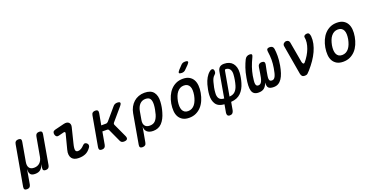

<svg xmlns="http://www.w3.org/2000/svg" viewBox="-44 -1708 5472 2811"><g transform="rotate(-20 2691.5 -302.5)"><path d="M27 180Q0 180 -10 167.5Q-20 155 -16 128L95 -498Q99 -525 114 -537.5Q129 -550 155.5 -550Q182 -550 192.5 -537.5Q203 -525 198 -498L146 -202Q136 -144 158 -112Q180 -80 233 -80Q286 -80 321 -112Q356 -144 366 -202L419 -498Q423 -525 438 -537.5Q453 -550 479.5 -550Q506 -550 516.5 -537.5Q527 -525 522 -498L442 -41Q437 -15 422 -2.5Q407 10 381.5 10Q356 10 345.5 -2.5Q335 -15 340 -41L347 -85L349 -95Q348 -95 345 -85Q330 -40 299.5 -15Q269 10 216.5 10Q164 10 145 -15Q126 -40 128 -85Q128 -95 127.5 -95Q127 -95 125 -85L88 128Q83 155 68 167.5Q53 180 27 180Z M732 -398Q709 -392 694.5 -403Q680 -414 675 -437Q670 -462 679 -477Q688 -492 714 -499L860 -535Q886 -541 905.5 -537.5Q925 -534 937.5 -522Q950 -510 954 -491.5Q958 -473 952 -451L894 -217Q884 -178 881.5 -153Q879 -128 883 -114.5Q887 -101 896.5 -95.5Q906 -90 920 -90Q946 -90 970.5 -105Q995 -120 1016 -143Q1033 -162 1050 -162Q1067 -162 1081 -149Q1097 -136 1097.5 -116Q1098 -96 1083 -78Q1065 -54 1045.5 -37Q1026 -20 1003.5 -10Q981 0 955 5Q929 10 897 10Q862 10 834.5 0Q807 -10 790.5 -31.5Q774 -53 769.5 -86Q765 -119 777 -163L837 -395Q841 -409 834 -415.5Q827 -422 815 -419Z M1256 10Q1230 10 1219.5 -2.5Q1209 -15 1213 -42L1296 -508Q1300 -535 1315.5 -547.5Q1331 -560 1357 -560Q1383 -560 1393.5 -547.5Q1404 -535 1400 -508L1367 -327H1439Q1450 -327 1459 -331.5Q1468 -336 1476 -345L1631 -527Q1644 -544 1661 -552Q1678 -560 1698 -560Q1737 -560 1743 -544Q1749 -528 1721 -495L1558 -304Q1550 -295 1548.5 -286Q1547 -277 1551 -268L1648 -58Q1663 -24 1650 -7Q1637 10 1598 10Q1578 10 1564.5 2Q1551 -6 1543 -24L1453 -220Q1449 -229 1442 -233.5Q1435 -238 1424 -238H1352L1317 -42Q1312 -15 1297 -2.5Q1282 10 1256 10Z M1827 180Q1801 180 1790.5 167.5Q1780 155 1785 128L1866 -334Q1875 -385 1898 -427Q1921 -469 1954 -498.5Q1987 -528 2030 -544Q2073 -560 2122 -560Q2221 -560 2263.5 -504.5Q2306 -449 2299 -354Q2297 -315 2290 -275.5Q2283 -236 2271 -197Q2244 -101 2192 -45.5Q2140 10 2056 10Q1994 10 1961 -20.5Q1928 -51 1930 -105L1888 128Q1884 155 1869 167.5Q1854 180 1827 180ZM2036 -80Q2090 -80 2120.5 -111.5Q2151 -143 2169 -202Q2179 -239 2186 -275.5Q2193 -312 2195 -348Q2198 -407 2178.5 -438.5Q2159 -470 2105 -470Q2079 -470 2056.5 -460.5Q2034 -451 2016.5 -432.5Q1999 -414 1987 -388Q1975 -362 1969 -328L1947 -202Q1936 -144 1959.5 -112Q1983 -80 2036 -80Z M2618 10Q2559 10 2520 -12Q2481 -34 2459 -72Q2437 -110 2433 -162.5Q2429 -215 2439 -276Q2450 -337 2473 -388.5Q2496 -440 2531 -478Q2566 -516 2613 -538Q2660 -560 2719 -560Q2779 -560 2818 -538Q2857 -516 2878.5 -478.5Q2900 -441 2904.5 -389Q2909 -337 2898 -276Q2887 -215 2864 -162.5Q2841 -110 2806 -72Q2771 -34 2724 -12Q2677 10 2618 10ZM2635 -88Q2668 -88 2694.5 -102Q2721 -116 2740.5 -141Q2760 -166 2773.5 -200.5Q2787 -235 2795 -276Q2802 -317 2801 -351Q2800 -385 2789 -409.5Q2778 -434 2756.5 -448Q2735 -462 2702 -462Q2668 -462 2642 -448Q2616 -434 2596 -409Q2576 -384 2563 -350Q2550 -316 2542 -275Q2535 -234 2536.5 -200Q2538 -166 2549 -141Q2560 -116 2581.5 -102Q2603 -88 2635 -88ZM2802 -673Q2789 -658 2773 -651.5Q2757 -645 2739 -645Q2702 -645 2697.5 -658.5Q2693 -672 2720 -702L2770 -755Q2785 -772 2801 -778.5Q2817 -785 2837 -785Q2875 -785 2879.5 -770.5Q2884 -756 2856 -727Z M3188 180Q3162 180 3152 164Q3142 148 3146 124L3168 0Q3076 -6 3037.5 -61.5Q2999 -117 3005 -207Q3007 -242 3014.5 -283Q3022 -324 3032 -359Q3047 -412 3072 -456Q3097 -500 3132 -528Q3148 -541 3162 -544Q3176 -547 3185.5 -540.5Q3195 -534 3198.5 -519Q3202 -504 3198 -483Q3196 -475 3190.5 -467Q3185 -459 3172 -448Q3157 -435 3146 -412.5Q3135 -390 3128 -363Q3117 -326 3109 -283Q3101 -240 3099 -203Q3094 -149 3115.5 -116.5Q3137 -84 3193 -81L3262 -476Q3270 -519 3294.5 -539.5Q3319 -560 3362 -560Q3407 -560 3441 -545.5Q3475 -531 3496.5 -504Q3518 -477 3528 -440.5Q3538 -404 3535 -359Q3533 -324 3525.5 -283Q3518 -242 3507 -207Q3481 -116 3424.5 -61Q3368 -6 3272 0L3250 124Q3244 152 3229 166Q3214 180 3188 180ZM3343 -459 3276 -81Q3333 -84 3365 -116Q3397 -148 3413 -203Q3424 -240 3431.5 -283Q3439 -326 3441 -363Q3445 -411 3426.5 -442Q3408 -473 3367 -478Q3357 -480 3351 -475Q3345 -470 3343 -459Z M4073 -560Q4100 -560 4115 -548Q4130 -536 4134 -511Q4141 -463 4141 -399.5Q4141 -336 4127 -254Q4116 -193 4100 -144.5Q4084 -96 4061 -61.5Q4038 -27 4007 -8.5Q3976 10 3933 10Q3878 10 3854.5 -12.5Q3831 -35 3837 -96Q3815 -38 3783 -14Q3751 10 3699 10Q3656 10 3631 -7.5Q3606 -25 3596.5 -58.5Q3587 -92 3589 -141Q3591 -190 3603 -254Q3617 -337 3639 -400.5Q3661 -464 3685 -512Q3697 -536 3716.5 -548Q3736 -560 3762 -560Q3787 -560 3794 -548.5Q3801 -537 3789 -512Q3771 -474 3757 -441.5Q3743 -409 3732.5 -377.5Q3722 -346 3714 -315.5Q3706 -285 3700 -251Q3694 -210 3690.5 -179.5Q3687 -149 3690 -129Q3693 -109 3702.5 -99.5Q3712 -90 3730 -90Q3750 -90 3763.5 -101.5Q3777 -113 3786 -133.5Q3795 -154 3801.5 -182.5Q3808 -211 3813 -246L3828 -342Q3832 -368 3848 -381Q3864 -394 3890 -394Q3916 -394 3927.5 -381Q3939 -368 3934 -342L3914 -243Q3907 -204 3902.5 -175Q3898 -146 3900 -127.5Q3902 -109 3911.5 -99.5Q3921 -90 3942 -90Q3959 -90 3972 -99.5Q3985 -109 3995 -129Q4005 -149 4012.5 -179.5Q4020 -210 4027 -251Q4033 -285 4035.5 -315.5Q4038 -346 4038.5 -376.5Q4039 -407 4036 -440Q4033 -473 4028 -510Q4024 -535 4035.5 -547.5Q4047 -560 4073 -560Z M4358 -43 4279 -502Q4277 -514 4280.5 -524.5Q4284 -535 4292 -543Q4300 -551 4310.5 -555.5Q4321 -560 4333 -560Q4353 -560 4365.5 -550Q4378 -540 4382 -521L4439 -198Q4444 -174 4455.5 -166.5Q4467 -159 4479 -172Q4513 -212 4540 -256.5Q4567 -301 4584 -346.5Q4601 -392 4607 -436.5Q4613 -481 4605 -521Q4604 -531 4608 -538Q4612 -545 4619 -550Q4626 -555 4636.5 -557.5Q4647 -560 4657 -560Q4680 -560 4689 -543Q4698 -526 4701 -502Q4706 -446 4693.5 -388Q4681 -330 4654.5 -272Q4628 -214 4588.5 -156.5Q4549 -99 4499 -42Q4479 -20 4463 -5Q4447 10 4418 10Q4390 10 4376.5 -3.5Q4363 -17 4358 -43Z M5018 10Q4959 10 4920 -12Q4881 -34 4859 -72Q4837 -110 4833 -162.5Q4829 -215 4839 -276Q4850 -337 4873 -388.5Q4896 -440 4931 -478Q4966 -516 5013 -538Q5060 -560 5119 -560Q5179 -560 5218 -538Q5257 -516 5278.5 -478.5Q5300 -441 5304.5 -389Q5309 -337 5298 -276Q5287 -215 5264 -162.5Q5241 -110 5206 -72Q5171 -34 5124 -12Q5077 10 5018 10ZM5035 -88Q5068 -88 5094.5 -102Q5121 -116 5140.5 -141Q5160 -166 5173.5 -200.5Q5187 -235 5195 -276Q5202 -317 5201 -351Q5200 -385 5189 -409.5Q5178 -434 5156.5 -448Q5135 -462 5102 -462Q5068 -462 5042 -448Q5016 -434 4996 -409Q4976 -384 4963 -350Q4950 -316 4942 -275Q4935 -234 4936.5 -200Q4938 -166 4949 -141Q4960 -116 4981.5 -102Q5003 -88 5035 -88Z"/></g></svg>

Font: Maple Mono Medium
Style: Italic
Weight: 500
Italic angle: -10°
Monospace: yes
Designer: subframe7536
Version: Version 7.000